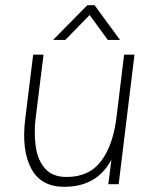

<svg xmlns="http://www.w3.org/2000/svg" viewBox="-20 -711 591 741"><path d="M317 -691H345L443 -557H396L326 -653L232 -557H185ZM117 -251Q111 -196 118 -145Q125 -94 153.5 -61Q182 -28 237 -28Q324 -28 370.5 -89.5Q417 -151 430 -262L459 -500H499L438 0H398L410 -95Q381 -41 335.5 -15.5Q290 10 228 10Q138 10 100.5 -60.5Q63 -131 77 -249L108 -500H148Z"/></svg>

Font: Haskoy ExtraLight
Style: Italic
Weight: 200
Designer: Ertekin Erdin
Foundry: Ertekin Erdin
Version: Version 2.000; ttfautohint (v1.8.4.7-5d5b)